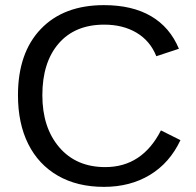

<svg xmlns="http://www.w3.org/2000/svg" viewBox="-20 -718 762 748"><path d="M386 -622Q272 -622 208.5 -548.5Q145 -475 145 -347Q145 -221 211 -144Q277 -67 390 -67Q534 -67 607 -210L683 -172Q641 -83 564 -36.5Q487 10 385 10Q281 10 205.5 -33.5Q130 -77 90 -157Q50 -237 50 -347Q50 -512 139 -605Q228 -698 385 -698Q495 -698 568.5 -655Q642 -612 677 -528L589 -499Q565 -559 512 -590.5Q459 -622 386 -622Z"/></svg>

Font: TharLon
Style: Regular
Weight: 400
Designer: Sai Zin Di Di Zone
Foundry: Sai Zin Di Di Zone, Sun Tun
Version: Version 1.003 September 27 2012